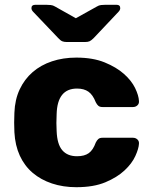

<svg xmlns="http://www.w3.org/2000/svg" viewBox="-20 -770 630 800"><path d="M257 -595Q247 -595 239.5 -598Q232 -601 222 -612L119 -720Q111 -728 111 -736Q111 -750 127 -750H174Q182 -750 191.5 -749Q201 -748 209 -743L296 -694L384 -743Q392 -748 401 -749Q410 -750 418 -750H466Q481 -750 481 -736Q481 -728 473 -720L371 -612Q360 -601 353 -598Q346 -595 335 -595ZM298 10Q243 10 196.5 -5.5Q150 -21 116 -50Q82 -79 62.5 -121.5Q43 -164 40 -219Q39 -235 39 -259Q39 -283 40 -300Q42 -355 62 -397.5Q82 -440 116 -469.5Q150 -499 196.5 -514.5Q243 -530 298 -530Q367 -530 416 -510Q465 -490 496.5 -462Q528 -434 543 -403Q558 -372 559 -349Q560 -338 552.5 -331Q545 -324 534 -324H407Q396 -324 390 -329Q384 -334 379 -344Q367 -375 348.5 -388Q330 -401 301 -401Q219 -401 216 -295Q214 -255 216 -224Q218 -169 239.5 -144Q261 -119 301 -119Q332 -119 350 -132Q368 -145 379 -176Q384 -186 390 -191Q396 -196 407 -196H534Q545 -196 552.5 -189Q560 -182 559 -171Q558 -151 544 -120Q530 -89 499 -60Q468 -31 419 -10.5Q370 10 298 10Z"/></svg>

Font: Fz Rubik
Style: Bold
Weight: 700
Designer: Hubert and Fischer
Foundry: Hubert and Fischer
Version: Vit hóa bi FontZin.com